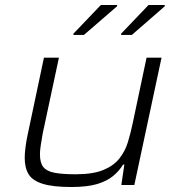

<svg xmlns="http://www.w3.org/2000/svg" viewBox="-20 -741 721 769"><path d="M265 8Q193 8 152 -4.5Q111 -17 95 -42.5Q79 -68 79 -109Q79 -127 82 -150.5Q85 -174 90 -198L156 -510H216L151 -206Q147 -183 143.5 -161Q140 -139 140 -123Q140 -89 153.5 -72Q167 -55 198.5 -49Q230 -43 283 -43Q352 -43 393.5 -60Q435 -77 458 -106Q481 -135 492 -171Q503 -207 511 -245L567 -510H627L518 0H466L478 -82H473Q458 -57 433.5 -36.5Q409 -16 369.5 -4Q330 8 265 8ZM465 -601V-606L575 -721H640V-716L508 -601ZM274 -601V-606L384 -721H449V-716L316 -601Z"/></svg>

Font: Saira Expanded Light
Style: Italic
Weight: 300
Width: 7
Italic angle: -12°
Designer: Hector Gatti with collaboration of the Omnibus-Type team
Foundry: Omnibus-Type
Version: Version 1.101